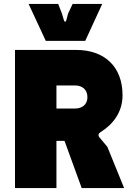

<svg xmlns="http://www.w3.org/2000/svg" viewBox="-20 -953 685 973"><path d="M56 0H266V-239H307L394 0H609L524 -209L483 -258C476 -267 479 -277 489 -283C552 -322 601 -384 601 -470C601 -616 509 -700 366 -700H56ZM360 -403H266V-520H360C397 -520 423 -499 423 -460C423 -424 397 -403 360 -403ZM212 -746H412L498 -933H348L325 -884L316 -850C314 -841 307 -841 304 -850L294 -884L275 -933H125Z"/></svg>

Font: Finlandica Black
Style: Regular
Weight: 900
Designer: Niklas Ekholm, Juho Hiilivirta, Jaakko Suomalainen
Foundry: Helsinki Type Studio
Version: Version 2.000;Glyphs 3.2 (3202)